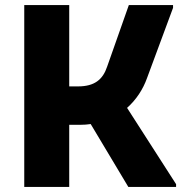

<svg xmlns="http://www.w3.org/2000/svg" viewBox="-20 -740 742 760"><path d="M483 -313C519 -345 546 -386 562 -431L665 -709V-720H490L404 -476C387 -425 354 -398 289 -398H254V-720H76V0H254V-246H299C313 -246 326 -247 339 -249L488 0H677V-11Z"/></svg>

Font: Kufam Arabic Latin Roman Bold
Style: Regular
Weight: 700
Designer: Wael Morcos & Artur Schmal
Version: Version 1.200;PS 001.200;hotconv 1.0.88;makeotf.lib2.5.64775